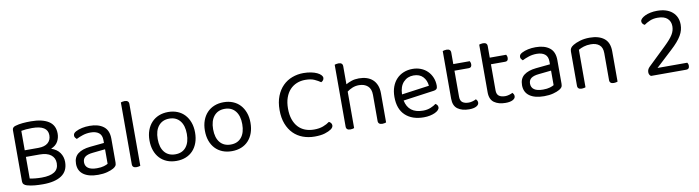

<svg xmlns="http://www.w3.org/2000/svg" viewBox="-30 -1264 6866 1887"><g transform="rotate(-10 3403.5 -320.5)"><path d="M516 -455Q516 -412 495.5 -375.5Q475 -339 427 -319Q484 -300 512 -259.5Q540 -219 540 -168Q540 -77 474.5 -33Q409 11 288 11Q246 11 206.5 7.5Q167 4 131 -6Q89 -18 89 -52V-564Q89 -593 122 -602Q156 -612 194 -615.5Q232 -619 277 -619Q390 -619 453 -579Q516 -539 516 -455ZM169 -283V-67Q193 -62 224.5 -59Q256 -56 288 -56Q371 -56 414 -83.5Q457 -111 457 -170Q457 -222 418.5 -252.5Q380 -283 305 -283ZM169 -349H305Q368 -349 400.5 -377Q433 -405 433 -453Q433 -552 277 -552Q242 -552 216.5 -549.5Q191 -547 169 -543Z M839 -52Q881 -52 908.5 -60.5Q936 -69 948 -77V-222L824 -209Q772 -204 747 -185.5Q722 -167 722 -131Q722 -93 751 -72.5Q780 -52 839 -52ZM838 -475Q925 -475 976 -436Q1027 -397 1027 -313V-76Q1027 -54 1018.5 -42.5Q1010 -31 993 -21Q969 -7 929.5 3.5Q890 14 839 14Q745 14 693.5 -23Q642 -60 642 -130Q642 -196 685 -229.5Q728 -263 806 -271L948 -285V-313Q948 -363 918 -386Q888 -409 837 -409Q795 -409 758 -397Q721 -385 692 -370Q684 -377 677.5 -386Q671 -395 671 -406Q671 -420 678 -429Q685 -438 700 -446Q727 -460 762 -467.5Q797 -475 838 -475Z M1261 -2Q1256 0 1246 2.5Q1236 5 1224 5Q1181 5 1181 -31V-648Q1186 -650 1196.5 -652.5Q1207 -655 1218 -655Q1261 -655 1261 -619V-2Z M1848 -231Q1848 -175 1832 -130Q1816 -85 1786.5 -53Q1757 -21 1715 -4Q1673 13 1621 13Q1569 13 1527 -4Q1485 -21 1455 -53Q1425 -85 1409 -130Q1393 -175 1393 -231Q1393 -287 1409.5 -332Q1426 -377 1456 -409Q1486 -441 1528 -458Q1570 -475 1621 -475Q1672 -475 1714 -458Q1756 -441 1785.5 -409Q1815 -377 1831.5 -332Q1848 -287 1848 -231ZM1621 -409Q1553 -409 1514 -362Q1475 -315 1475 -231Q1475 -146 1513.5 -99.5Q1552 -53 1621 -53Q1690 -53 1728 -100Q1766 -147 1766 -231Q1766 -315 1727.5 -362Q1689 -409 1621 -409Z M2401 -231Q2401 -175 2385 -130Q2369 -85 2339.5 -53Q2310 -21 2268 -4Q2226 13 2174 13Q2122 13 2080 -4Q2038 -21 2008 -53Q1978 -85 1962 -130Q1946 -175 1946 -231Q1946 -287 1962.5 -332Q1979 -377 2009 -409Q2039 -441 2081 -458Q2123 -475 2174 -475Q2225 -475 2267 -458Q2309 -441 2338.5 -409Q2368 -377 2384.5 -332Q2401 -287 2401 -231ZM2174 -409Q2106 -409 2067 -362Q2028 -315 2028 -231Q2028 -146 2066.5 -99.5Q2105 -53 2174 -53Q2243 -53 2281 -100Q2319 -147 2319 -231Q2319 -315 2280.5 -362Q2242 -409 2174 -409Z M3183 -541Q3183 -527 3174.5 -517Q3166 -507 3155 -502Q3129 -520 3094 -536Q3059 -552 3003 -552Q2957 -552 2918 -536Q2879 -520 2850 -489Q2821 -458 2804.5 -411Q2788 -364 2788 -303Q2788 -241 2804 -195Q2820 -149 2848.5 -118Q2877 -87 2917 -71.5Q2957 -56 3006 -56Q3058 -56 3096.5 -70.5Q3135 -85 3161 -105Q3171 -101 3180 -90.5Q3189 -80 3189 -66Q3189 -45 3165 -28Q3142 -12 3102 0.5Q3062 13 3000 13Q2937 13 2883 -7Q2829 -27 2789.5 -66.5Q2750 -106 2727 -165Q2704 -224 2704 -303Q2704 -382 2727.5 -441.5Q2751 -501 2791 -541Q2831 -581 2884.5 -601Q2938 -621 2997 -621Q3038 -621 3072.5 -614Q3107 -607 3131.5 -595.5Q3156 -584 3169.5 -569.5Q3183 -555 3183 -541Z M3395 -2Q3390 0 3380 2.5Q3370 5 3358 5Q3315 5 3315 -31V-648Q3320 -650 3330.5 -652.5Q3341 -655 3353 -655Q3395 -655 3395 -619V-439Q3419 -453 3451.5 -464Q3484 -475 3525 -475Q3567 -475 3601.5 -464Q3636 -453 3661 -430.5Q3686 -408 3700 -373.5Q3714 -339 3714 -293V-2Q3709 0 3698.5 2.5Q3688 5 3677 5Q3634 5 3634 -31V-291Q3634 -351 3601 -380Q3568 -409 3514 -409Q3479 -409 3448.5 -396.5Q3418 -384 3395 -366V-2Z M3921 -184Q3948 -53 4093 -53Q4135 -53 4169 -67Q4203 -81 4223 -97Q4247 -83 4247 -59Q4247 -45 4234.5 -32Q4222 -19 4200.5 -9Q4179 1 4150.5 7Q4122 13 4089 13Q3973 13 3905.5 -50Q3838 -113 3838 -234Q3838 -291 3854.5 -335.5Q3871 -380 3900.5 -411Q3930 -442 3971 -458.5Q4012 -475 4060 -475Q4105 -475 4143 -460Q4181 -445 4208.5 -417.5Q4236 -390 4251.5 -352.5Q4267 -315 4267 -270Q4267 -248 4257 -238.5Q4247 -229 4229 -227ZM4059 -410Q3998 -410 3958 -367.5Q3918 -325 3916 -246L4191 -284Q4186 -339 4152.5 -374.5Q4119 -410 4059 -410Z M4541 13Q4471 13 4427.5 -18Q4384 -49 4384 -121V-596Q4389 -598 4399.5 -600.5Q4410 -603 4422 -603Q4464 -603 4464 -567V-452H4628Q4631 -447 4634 -438.5Q4637 -430 4637 -420Q4637 -386 4607 -386H4464V-126Q4464 -86 4486.5 -69.5Q4509 -53 4550 -53Q4567 -53 4588 -59Q4609 -65 4623 -73Q4629 -67 4634 -58Q4639 -49 4639 -37Q4639 -15 4613 -1Q4587 13 4541 13Z M4905 13Q4835 13 4791.5 -18Q4748 -49 4748 -121V-596Q4753 -598 4763.5 -600.5Q4774 -603 4786 -603Q4828 -603 4828 -567V-452H4992Q4995 -447 4998 -438.5Q5001 -430 5001 -420Q5001 -386 4971 -386H4828V-126Q4828 -86 4850.5 -69.5Q4873 -53 4914 -53Q4931 -53 4952 -59Q4973 -65 4987 -73Q4993 -67 4998 -58Q5003 -49 5003 -37Q5003 -15 4977 -1Q4951 13 4905 13Z M5290 -52Q5332 -52 5359.5 -60.5Q5387 -69 5399 -77V-222L5275 -209Q5223 -204 5198 -185.5Q5173 -167 5173 -131Q5173 -93 5202 -72.5Q5231 -52 5290 -52ZM5289 -475Q5376 -475 5427 -436Q5478 -397 5478 -313V-76Q5478 -54 5469.5 -42.5Q5461 -31 5444 -21Q5420 -7 5380.5 3.5Q5341 14 5290 14Q5196 14 5144.5 -23Q5093 -60 5093 -130Q5093 -196 5136 -229.5Q5179 -263 5257 -271L5399 -285V-313Q5399 -363 5369 -386Q5339 -409 5288 -409Q5246 -409 5209 -397Q5172 -385 5143 -370Q5135 -377 5128.5 -386Q5122 -395 5122 -406Q5122 -420 5129 -429Q5136 -438 5151 -446Q5178 -460 5213 -467.5Q5248 -475 5289 -475Z M5944 -301Q5944 -357 5912.5 -383Q5881 -409 5828 -409Q5788 -409 5757 -399Q5726 -389 5704 -376V-2Q5699 0 5689 2.5Q5679 5 5667 5Q5624 5 5624 -31V-372Q5624 -393 5632.5 -406.5Q5641 -420 5662 -433Q5688 -449 5731 -462Q5774 -475 5828 -475Q5919 -475 5971.5 -434Q6024 -393 6024 -305V-2Q6019 0 6008.5 2.5Q5998 5 5987 5Q5944 5 5944 -31V-301Z M6356 -545Q6356 -558 6369.5 -571.5Q6383 -585 6406 -596Q6429 -607 6460 -613.5Q6491 -620 6526 -620Q6623 -620 6677.5 -573Q6732 -526 6732 -446Q6732 -419 6725 -392.5Q6718 -366 6702 -338.5Q6686 -311 6660 -281Q6634 -251 6597 -217L6434 -66H6731Q6735 -61 6738 -53Q6741 -45 6741 -34Q6741 0 6710 0H6357Q6337 -14 6337 -40Q6337 -69 6361 -92L6541 -265Q6571 -294 6592 -318Q6613 -342 6625.5 -363Q6638 -384 6643.5 -404Q6649 -424 6649 -445Q6649 -493 6617 -522.5Q6585 -552 6520 -552Q6475 -552 6441 -537Q6407 -522 6384 -505Q6373 -510 6364.5 -520Q6356 -530 6356 -545Z"/></g></svg>

Font: Baloo Chettan 2
Style: Regular
Weight: 400
Designer: Maithili Shingre, Unnati Kotecha and Ek Type
Foundry: Ek Type
Version: Version 1.640;hotconv 1.0.111;makeotfexe 2.5.65597; ttfautoh